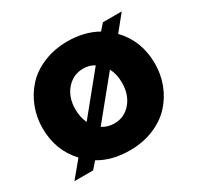

<svg xmlns="http://www.w3.org/2000/svg" viewBox="-123 -678 855 832"><g transform="rotate(-30 305.0 -262.5)"><path d="M512.2 -453.1Q585.9 -376.5 585.9 -262.2Q585.9 -208 566.9 -158.9Q547.9 -109.9 512.9 -72.3Q478 -34.7 424.3 -12.5Q370.6 9.8 305.2 9.8Q215.3 9.8 151.9 -28.8L122.1 4.9H28.8L95.2 -75.2Q23.9 -150.9 23.9 -262.2Q23.9 -316.9 43 -366Q62 -415 96.9 -452.9Q131.8 -490.7 185.8 -512.9Q239.7 -535.2 305.2 -535.2Q388.7 -535.2 453.1 -499L480 -529.8H574.2ZM305.2 -398.9Q254.9 -398.9 221.4 -360.6Q188 -322.3 188 -262.2Q188 -222.2 203.1 -190.9L359.9 -383.8Q335 -398.9 305.2 -398.9ZM305.2 -125Q355 -125 387.9 -163.6Q420.9 -202.1 420.9 -262.2Q420.9 -305.2 403.8 -336.9L245.1 -142.1Q271 -125 305.2 -125Z"/></g></svg>

Font: Rawline ExtraBold
Style: Regular
Weight: 800
Designer: Matt McInerney, Pablo Impallari, Rodrigo Fuenzalida
Foundry: Matt McInerney, Pablo Impallari, Rodrigo Fuenzalida
Version: Version 4.020;PS 004.020;hotconv 1.0.88;makeotf.lib2.5.64775